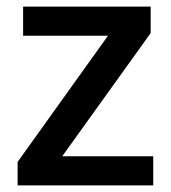

<svg xmlns="http://www.w3.org/2000/svg" viewBox="-20 -560 518 580"><path d="M442.9 0H33.2V-70.8L306.2 -452.1H49.8V-540H435.1V-460L168 -87.9H442.9Z"/></svg>

Font: f0_32663          
Style: Regular
Weight: 600
Foundry: Ascender Corporation
Version: Version 1.10